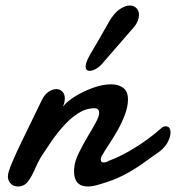

<svg xmlns="http://www.w3.org/2000/svg" viewBox="-20 -658 633 690"><path d="M44.9 12.2Q27.8 12.2 18.1 1.5Q8.3 -9.3 8.3 -24.9Q8.3 -37.6 22.9 -72.5Q37.6 -107.4 57.1 -147.5Q82 -199.7 101.1 -238Q120.1 -276.4 129.4 -296.4Q139.2 -317.4 153.8 -327.6Q168.5 -337.9 182.6 -337.9Q194.3 -337.9 203.6 -329.3Q212.9 -320.8 212.9 -304.2Q212.9 -297.9 211.4 -290.5Q210 -283.2 206.1 -274.9Q221.2 -293.9 251 -312.3Q280.8 -330.6 315.4 -342.8Q350.1 -355 379.4 -355Q405.3 -355 422.6 -342.5Q439.9 -330.1 439.9 -300.3Q439.9 -274.9 428.7 -245.4Q417.5 -215.8 401.9 -188.5Q385.3 -159.7 370.8 -137.9Q356.4 -116.2 348.6 -102.1Q342.3 -94.2 342.3 -84Q342.3 -74.2 352.5 -74.2Q356 -74.2 360.4 -75Q364.7 -75.7 371.1 -80.1Q407.7 -93.8 444.1 -114.7Q480.5 -135.7 511 -158.2Q541.5 -180.7 560.1 -197.8Q567.9 -204.1 575.2 -204.1Q592.8 -204.1 592.8 -181.6Q592.8 -166.5 583.3 -147.9Q573.7 -129.4 553.2 -113.3Q517.6 -87.9 486.6 -66.2Q455.6 -44.4 420.9 -26.9Q386.2 -9.3 338.4 4.4Q313.5 12.2 295.9 12.2Q246.1 12.2 246.1 -42.5Q246.1 -45.9 246.3 -49.1Q246.6 -52.2 247.1 -56.2Q248.5 -78.1 262.7 -107.2Q276.9 -136.2 293.5 -164.6Q310.1 -191.9 323.2 -215.8Q336.4 -239.7 336.4 -251.5Q336.4 -269 319.8 -269Q289.1 -269 261 -251Q232.9 -232.9 208.3 -205.3Q183.6 -177.7 163.1 -147.7Q142.6 -117.7 127 -93.3Q115.7 -74.7 105.2 -49.8Q94.7 -24.9 80.8 -6.3Q66.9 12.2 44.9 12.2ZM302.7 -403.3Q287.6 -403.3 287.6 -418.9Q287.6 -433.1 302.7 -460L338.4 -521L373 -582Q391.6 -612.8 411.1 -625.5Q430.7 -638.2 446.3 -638.2Q460.9 -638.2 470.2 -628.9Q479.5 -619.6 479.5 -604.5Q479.5 -594.7 475.1 -583Q470.7 -571.3 459.5 -558.6L406.7 -497.6L353.5 -436.5Q340.8 -419.9 326.7 -411.6Q312.5 -403.3 302.7 -403.3Z"/></svg>

Font: Damion
Style: Regular
Weight: 400
Designer: Vernon Adams
Foundry: Vernon Adams
Version: Version 1.100; ttfautohint (v1.8.4.7-5d5b)